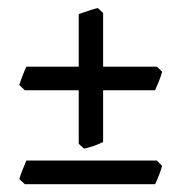

<svg xmlns="http://www.w3.org/2000/svg" viewBox="-20 -523 454 480"><path d="M385.3 -343.8Q382.8 -333.5 377.2 -319.6Q371.6 -305.7 367.7 -297.4H42L28.3 -310.5Q31.2 -320.3 36.4 -333.7Q41.5 -347.2 45.9 -356.4H372.1ZM237.8 -168Q215.3 -156.7 189.9 -151.4L176.8 -163.6V-487.8Q185.5 -490.7 199.7 -495.6Q213.9 -500.5 224.6 -502.9L237.8 -490.7ZM385.3 -108.4Q382.8 -98.6 377.2 -84.5Q371.6 -70.3 367.7 -62.5H42L28.3 -75.2Q31.2 -85.4 36.4 -98.6Q41.5 -111.8 45.9 -121.6H372.1Z"/></svg>

Font: Gentium Book Plus
Style: Regular
Weight: 400
Designer: Victor Gaultney, Annie Olsen, Iska Routamaa, Becca Hirsbrunner
Foundry: SIL International
Version: Version 6.101